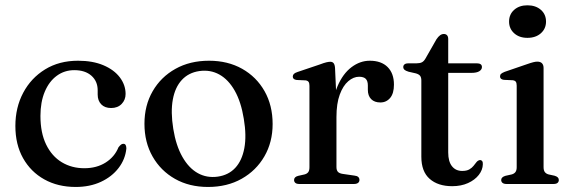

<svg xmlns="http://www.w3.org/2000/svg" viewBox="-20 -712 2211 743"><path d="M466 -348.5Q466 -325.5 450.8 -309.8Q435.5 -294 410 -294Q385.5 -294 371.8 -308.2Q358 -322.5 358 -346V-362.5Q358 -397.5 333.8 -419Q309.5 -440.5 267.5 -440.5Q229.5 -440.5 199.8 -418.8Q170 -397 153.2 -357Q136.5 -317 136.5 -263.5Q136.5 -198 158.5 -152.8Q180.5 -107.5 219 -84.2Q257.5 -61 306.5 -61Q354 -61 388.8 -83Q423.5 -105 438.5 -142Q444.5 -149.5 448.5 -152.5Q452.5 -155.5 457.5 -155.5Q464 -155.5 466.5 -150.2Q469 -145 469 -137.5Q465 -96 439 -62Q413 -28 370.2 -8.2Q327.5 11.5 273 11.5Q204 11.5 151.5 -17.8Q99 -47 69.2 -100Q39.5 -153 39.5 -224.5Q39.5 -296 69.8 -353Q100 -410 154.5 -443.5Q209 -477 282 -477Q339 -477 380.2 -459.5Q421.5 -442 443.8 -412.5Q466 -383 466 -348.5Z M789 -477Q861.5 -477 917 -445.8Q972.5 -414.5 1003.8 -359.2Q1035 -304 1035 -232Q1035 -162 1003.2 -107Q971.5 -52 915.2 -20.2Q859 11.5 785 11.5Q712.5 11.5 657.2 -19.8Q602 -51 570.5 -106.2Q539 -161.5 539 -233Q539 -304 570.8 -359Q602.5 -414 658.8 -445.5Q715 -477 789 -477ZM823 -28.5Q864.5 -34.5 890.5 -62.5Q916.5 -90.5 925.5 -138.5Q934.5 -186.5 923.5 -252Q913 -317.5 888.5 -360.8Q864 -404 829 -423.5Q794 -443 751.5 -437Q710 -431 683.8 -402.8Q657.5 -374.5 648.8 -326.8Q640 -279 650.5 -213.5Q661 -148.5 685.8 -105Q710.5 -61.5 745.5 -42Q780.5 -22.5 823 -28.5Z M1265.5 -259Q1265.5 -330 1286.2 -378.5Q1307 -427 1340.2 -452Q1373.5 -477 1411 -477Q1455.5 -477 1480 -452.5Q1504.5 -428 1504.5 -384.5Q1504.5 -350.5 1489.8 -333Q1475 -315.5 1452 -315.5Q1429 -315.5 1416.2 -328.5Q1403.5 -341.5 1403.5 -364.5V-381.5Q1403.5 -398.5 1395.5 -406.8Q1387.5 -415 1369.5 -415Q1348 -415 1327.8 -397.8Q1307.5 -380.5 1294.8 -346Q1282 -311.5 1282 -259ZM1276.5 -449 1282 -327.5V-65.5Q1282 -53.5 1287.5 -47.2Q1293 -41 1306.5 -39L1351.5 -32.5Q1361.5 -31.5 1366.2 -27.2Q1371 -23 1371 -15.5Q1371 -8.5 1365.5 -4.2Q1360 0 1349.5 0H1138.5Q1128 0 1123 -4.2Q1118 -8.5 1118 -15.5Q1118 -21.5 1122 -25.5Q1126 -29.5 1134 -31.5L1158.5 -37Q1168 -39.5 1172.8 -45.8Q1177.5 -52 1177.5 -65V-380Q1177.5 -390.5 1174 -395.2Q1170.5 -400 1162.5 -401L1128 -402.5Q1120 -403.5 1116.5 -407Q1113 -410.5 1113 -415.5Q1113 -421.5 1117 -425.8Q1121 -430 1131.5 -433.5L1216 -462Q1234.5 -469 1243.5 -471Q1252.5 -473 1258 -473Q1266.5 -473 1271 -467.5Q1275.5 -462 1276.5 -449Z M1589.5 -428 1561 -434.5Q1549.5 -438 1545 -442.2Q1540.5 -446.5 1540.5 -452Q1540.5 -459.5 1545.8 -463.2Q1551 -467 1559.5 -467H1592.5Q1605 -467 1612.8 -471Q1620.5 -475 1626.5 -485.5L1669 -560Q1676 -570.5 1683 -575.5Q1690 -580.5 1697.5 -580.5Q1705.5 -580.5 1710 -575.5Q1714.5 -570.5 1714.5 -561V-122Q1714.5 -87 1729 -68.8Q1743.5 -50.5 1768.5 -50.5Q1786 -50.5 1796.2 -56.5Q1806.5 -62.5 1812.5 -70.2Q1818.5 -78 1823.8 -84.5Q1829 -91 1836.5 -92.5Q1842 -93 1845.5 -89Q1849 -85 1848.5 -76.5Q1848 -54.5 1832.8 -35Q1817.5 -15.5 1791 -3.5Q1764.5 8.5 1730 8.5Q1675 8.5 1642.8 -19.8Q1610.5 -48 1610.5 -105.5V-400.5Q1610.5 -412 1606 -418.2Q1601.5 -424.5 1589.5 -428ZM1669 -430V-467H1825Q1834.5 -467 1839.8 -463.5Q1845 -460 1845 -452.5Q1845 -443 1835 -436.5Q1825 -430 1804 -430Z M2083.5 -449V-65.5Q2083.5 -52.5 2088.5 -46Q2093.5 -39.5 2103 -37L2126 -32Q2134.5 -29.5 2138.5 -25.5Q2142.5 -21.5 2142.5 -15.5Q2142.5 -8.5 2137.5 -4.2Q2132.5 0 2121.5 0H1940.5Q1930 0 1924.8 -4.2Q1919.5 -8.5 1919.5 -15.5Q1919.5 -21 1923.5 -25Q1927.5 -29 1935.5 -31.5L1960 -37Q1969.5 -39.5 1974.5 -46Q1979.5 -52.5 1979.5 -65V-380.5Q1979.5 -391 1976 -395.8Q1972.5 -400.5 1964 -401.5L1930 -403Q1922 -404 1918.5 -407.5Q1915 -411 1915 -416Q1915 -422.5 1919 -426.2Q1923 -430 1933 -434L2019 -463.5Q2034.5 -469 2043.5 -471.2Q2052.5 -473.5 2059 -473.5Q2071.5 -473.5 2077.5 -467Q2083.5 -460.5 2083.5 -449ZM2021 -565.5Q1989.5 -565.5 1969.8 -583.2Q1950 -601 1950 -628.5Q1950 -656.5 1969.8 -674Q1989.5 -691.5 2021 -691.5Q2053 -691.5 2073 -674Q2093 -656.5 2093 -628.5Q2093 -601 2073 -583.2Q2053 -565.5 2021 -565.5Z"/></svg>

Font: Fraunces 28pt
Style: Regular
Weight: 400
Version: Version 1.000;[b76b70a41]